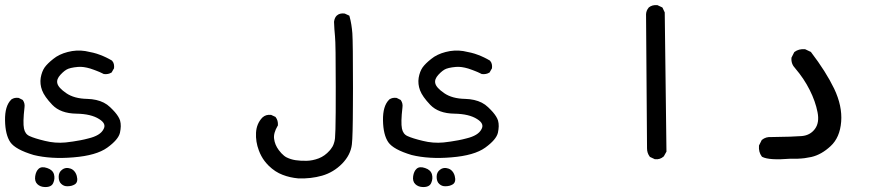

<svg xmlns="http://www.w3.org/2000/svg" viewBox="-21 -457 3541 762"><path d="M154.8 285.2Q138.2 284.2 127.4 273.9Q115.7 262.7 118.7 242.2Q121.6 222.7 132.3 212.9Q144 202.1 166.5 210Q188.5 217.3 193.4 235.4Q197.8 252.4 190.4 269Q186.5 278.3 177.2 282.2Q168 286.1 154.8 285.2ZM246.1 282.2Q242.7 282.2 239.5 281.7Q236.3 281.2 233.2 280Q230 278.8 227.3 276.9Q224.6 274.9 222.2 272.9Q216.8 268.1 214.4 261Q211.9 253.9 211.9 245.1Q211.9 240.7 212.6 236.6Q213.4 232.4 215.1 228.8Q216.8 225.1 219.5 221.9Q222.2 218.8 225.6 216.3Q239.3 205.6 258.3 211.9Q264.6 213.9 269.5 218Q274.4 222.2 278.1 228Q281.7 233.9 283.7 241.2Q290 265.1 276.4 274.4Q270 278.3 262.7 280.3Q255.4 282.2 246.1 282.2ZM112.8 158.2Q40.5 136.7 20 107.4Q0 78.1 -1 21Q-2 -36.6 23.4 -61.5V-62L24.4 -62.5Q36.6 -70.8 52.7 -68.4H53.7L54.2 -67.9L67.9 -61L69.3 -60.1L70.3 -58.6Q78.6 -46.4 76.2 -30.3Q69.3 29.3 74.2 53.2Q78.6 75.2 96.2 83Q116.2 92.3 157.2 102.1Q197.8 112.3 239.3 108.4Q253.4 106.9 268.1 104.7Q282.7 102.5 298.3 99.6Q314 96.7 330.1 92.3Q377 81.1 389.6 56.2Q396 45.4 392.1 35.4Q388.2 25.4 372.6 15.6Q340.8 -4.9 282.2 -5.9Q219.2 -6.8 186.5 -41Q155.3 -73.7 146 -98.6Q136.7 -123.5 140.6 -148.4Q145 -173.3 156.2 -189.5Q167.5 -205.1 190.4 -223.1Q212.9 -241.7 247.8 -250.7Q282.7 -259.8 317.4 -254.4Q334 -251.5 348.9 -247.8Q363.8 -244.1 376 -239.3Q400.9 -230 422.9 -216.8L423.8 -216.3L424.3 -215.3Q429.2 -210 430.9 -202.4Q432.6 -194.8 431.6 -186.5V-185.5L430.7 -184.6L422.9 -170.9L422.4 -169.4L420.9 -168.9Q415 -165 407.5 -163.6Q399.9 -162.1 391.6 -163.1H391.1L390.1 -163.6Q386.2 -165.5 382.6 -167.2Q378.9 -168.9 375.2 -170.7Q371.6 -172.4 367.7 -173.8Q363.8 -175.3 360.1 -176.8Q356.4 -178.2 352.5 -179.7Q348.6 -181.2 344.7 -182.4Q340.8 -183.6 336.9 -185.1Q323.7 -189 311.5 -190.7Q299.3 -192.4 288.1 -191.4Q280.3 -190.9 273.4 -189.7Q266.6 -188.5 260.7 -187.3Q254.9 -186 250 -184.1Q235.8 -178.7 218.8 -160.2Q202.6 -142.6 206.5 -126.5Q210.4 -108.9 241.7 -87.4Q273.4 -65.4 325.7 -64.5Q344.2 -64 360.6 -60.3Q377 -56.6 390.9 -49.6Q404.8 -42.5 416 -31.7Q427.2 -21 435.1 -12Q442.9 -2.9 448 5.4Q453.1 13.7 455.6 21.5Q458.5 32.2 458.3 44.2Q458 56.2 455.1 69.8Q448.7 97.2 404.8 128.9Q361.3 160.2 270.5 167.5Q225.6 171.4 186 168.9Q146.5 166.5 112.8 158.2Z M1162.6 251Q1129.4 248 1100.6 236.8Q1070.8 225.6 1045.4 200.7Q1036.6 191.9 1029.3 182.4Q1022 172.9 1016.4 162.4Q1010.7 151.9 1006.3 140.1Q993.2 105.5 995.1 69.8Q997.1 33.7 1020 9.8L1020.5 9.3Q1034.2 -3.4 1054.2 -1H1055.2L1056.2 -0.5L1070.8 6.3L1072.3 6.8L1072.8 7.8Q1083 20.5 1082 39.6V41L1081.1 42Q1063.5 71.8 1066.9 94.2Q1069.8 117.7 1085.4 138.7Q1090.3 145.5 1095.7 151.1Q1101.1 156.7 1106.2 160.9Q1111.3 165 1116.2 167.5Q1132.8 175.8 1151.9 178.7Q1171.4 181.6 1195.8 181.2Q1219.7 180.7 1244.1 171.4Q1268.1 162.1 1287.1 140.6Q1289.6 138.2 1291.5 135.3Q1293.5 132.3 1295.4 129.6Q1297.4 127 1299.1 124Q1300.8 121.1 1302 117.9Q1303.2 114.7 1304.2 111.6Q1305.2 108.4 1306.2 105Q1307.1 101.6 1307.6 98.1Q1308.1 94.7 1308.6 91.3Q1309.6 81.5 1310.3 55.7Q1311 29.8 1311.3 -12.2Q1311.5 -54.2 1311.5 -111.3Q1311.5 -196.8 1310.8 -247.6Q1310.1 -298.3 1308.6 -312Q1305.7 -340.3 1304.7 -370.1V-370.6Q1305.2 -373.5 1305.7 -376Q1306.2 -378.4 1306.9 -380.9Q1307.6 -383.3 1308.8 -385.7Q1310.1 -388.2 1311.5 -390.4Q1313 -392.6 1314.9 -394.5L1315.4 -395Q1327.1 -405.8 1346.2 -403.3H1347.2L1348.1 -402.8L1362.8 -396L1365.2 -395L1366.2 -392.1Q1370.6 -376.5 1373.3 -359.6Q1376 -342.8 1377.4 -325.2Q1379.9 -290 1379.9 -106.9Q1379.9 -70.3 1379.6 -39.6Q1379.4 -8.8 1379.2 16.6Q1378.9 42 1378.4 61.3Q1377.9 80.6 1377.2 94.5Q1376.5 108.4 1375.5 116.2Q1370.6 157.7 1336.9 192.4Q1302.7 227.1 1257.3 240.2Q1212.4 252.9 1163.1 251Z M1654.8 285.2Q1638.2 284.2 1627.4 273.9Q1615.7 262.7 1618.7 242.2Q1621.6 222.7 1632.3 212.9Q1644 202.1 1666.5 210Q1688.5 217.3 1693.4 235.4Q1697.8 252.4 1690.4 269Q1686.5 278.3 1677.2 282.2Q1668 286.1 1654.8 285.2ZM1746.1 282.2Q1742.7 282.2 1739.5 281.7Q1736.3 281.2 1733.2 280Q1730 278.8 1727.3 276.9Q1724.6 274.9 1722.2 272.9Q1716.8 268.1 1714.4 261Q1711.9 253.9 1711.9 245.1Q1711.9 240.7 1712.6 236.6Q1713.4 232.4 1715.1 228.8Q1716.8 225.1 1719.5 221.9Q1722.2 218.8 1725.6 216.3Q1739.3 205.6 1758.3 211.9Q1764.6 213.9 1769.5 218Q1774.4 222.2 1778.1 228Q1781.7 233.9 1783.7 241.2Q1790 265.1 1776.4 274.4Q1770 278.3 1762.7 280.3Q1755.4 282.2 1746.1 282.2ZM1612.8 158.2Q1540.5 136.7 1520 107.4Q1500 78.1 1499 21Q1498 -36.6 1523.4 -61.5V-62L1524.4 -62.5Q1536.6 -70.8 1552.7 -68.4H1553.7L1554.2 -67.9L1567.9 -61L1569.3 -60.1L1570.3 -58.6Q1578.6 -46.4 1576.2 -30.3Q1569.3 29.3 1574.2 53.2Q1578.6 75.2 1596.2 83Q1616.2 92.3 1657.2 102.1Q1697.8 112.3 1739.3 108.4Q1753.4 106.9 1768.1 104.7Q1782.7 102.5 1798.3 99.6Q1814 96.7 1830.1 92.3Q1877 81.1 1889.6 56.2Q1896 45.4 1892.1 35.4Q1888.2 25.4 1872.6 15.6Q1840.8 -4.9 1782.2 -5.9Q1719.2 -6.8 1686.5 -41Q1655.3 -73.7 1646 -98.6Q1636.7 -123.5 1640.6 -148.4Q1645 -173.3 1656.2 -189.5Q1667.5 -205.1 1690.4 -223.1Q1712.9 -241.7 1747.8 -250.7Q1782.7 -259.8 1817.4 -254.4Q1834 -251.5 1848.9 -247.8Q1863.8 -244.1 1876 -239.3Q1900.9 -230 1922.9 -216.8L1923.8 -216.3L1924.3 -215.3Q1929.2 -210 1930.9 -202.4Q1932.6 -194.8 1931.6 -186.5V-185.5L1930.7 -184.6L1922.9 -170.9L1922.4 -169.4L1920.9 -168.9Q1915 -165 1907.5 -163.6Q1899.9 -162.1 1891.6 -163.1H1891.1L1890.1 -163.6Q1886.2 -165.5 1882.6 -167.2Q1878.9 -168.9 1875.2 -170.7Q1871.6 -172.4 1867.7 -173.8Q1863.8 -175.3 1860.1 -176.8Q1856.4 -178.2 1852.5 -179.7Q1848.6 -181.2 1844.7 -182.4Q1840.8 -183.6 1836.9 -185.1Q1823.7 -189 1811.5 -190.7Q1799.3 -192.4 1788.1 -191.4Q1780.3 -190.9 1773.4 -189.7Q1766.6 -188.5 1760.7 -187.3Q1754.9 -186 1750 -184.1Q1735.8 -178.7 1718.8 -160.2Q1702.6 -142.6 1706.5 -126.5Q1710.4 -108.9 1741.7 -87.4Q1773.4 -65.4 1825.7 -64.5Q1844.2 -64 1860.6 -60.3Q1877 -56.6 1890.9 -49.6Q1904.8 -42.5 1916 -31.7Q1927.2 -21 1935.1 -12Q1942.9 -2.9 1948 5.4Q1953.1 13.7 1955.6 21.5Q1958.5 32.2 1958.3 44.2Q1958 56.2 1955.1 69.8Q1948.7 97.2 1904.8 128.9Q1861.3 160.2 1770.5 167.5Q1725.6 171.4 1686 168.9Q1646.5 166.5 1612.8 158.2Z M2576.7 174.3 2560.1 166.5 2558.6 166 2557.6 164.6Q2546.9 150.4 2546.9 131.8L2543 -400.4V-400.9Q2543.9 -415.5 2553.2 -426.3V-426.8L2553.7 -427.2Q2567.4 -438.5 2587.4 -436.5H2588.4L2589.4 -436L2606 -428.2L2607.9 -427.2L2608.9 -425.3L2616.7 -408.7L2617.2 -407.7V-406.2L2624 143.6V145L2623 146.5L2614.3 162.1V163.1L2613.3 163.6Q2598.6 177.2 2578.6 174.8H2577.6Z M3116.2 172.9Q3074.2 176.3 3046.1 174.6Q3018.1 172.9 3003.9 165.5L3002.9 164.6L3002 163.6Q2989.3 146.5 2991.2 121.6V120.6L2991.7 119.6L3001.5 100.1L3002 98.6L3002.9 98.1Q3018.6 85 3042 86.9Q3126 85.9 3161.1 83Q3194.3 80.1 3213.1 54.9Q3231.9 29.8 3223.6 -11.7Q3215.3 -54.7 3192.4 -100.1Q3169.9 -145 3135.3 -185.5Q3118.2 -203.1 3120.1 -227.1V-228L3120.6 -229L3130.4 -248.5L3131.3 -250L3132.3 -251Q3149.4 -263.7 3173.3 -261.7H3174.3L3175.3 -261.2L3195.8 -251.5L3197.3 -251L3198.2 -249.5Q3256.8 -172.9 3289.6 -105Q3322.3 -36.1 3317.4 25.9Q3312.5 88.9 3275.4 123Q3239.3 156.7 3199.2 166Q3186 168.9 3172.4 170.7Q3158.7 172.4 3144.5 172.9Q3130.4 173.3 3116.2 172.9Z"/></svg>

Font: NaikaiFont
Style: SemiBold
Weight: 600
Version: Version 1.89